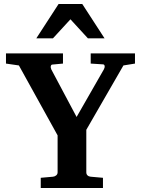

<svg xmlns="http://www.w3.org/2000/svg" viewBox="-20 -937 703 957"><path d="M652.8 -620.1 595.2 -610.8 410.2 -290V-78.1Q410.2 -68.4 416.3 -62.7Q422.4 -57.1 432.1 -56.2L493.2 -50.8V0H183.1V-50.8L244.1 -56.2Q253.4 -57.1 260.3 -63Q267.1 -68.8 267.1 -78.1V-262.2L74.2 -610.8L9.8 -620.1V-670.9H293.9V-620.1L241.2 -615.2Q235.4 -615.2 233.4 -607.9Q231.4 -600.6 235.8 -590.8L361.8 -354L498 -591.8Q502.9 -601.1 501.5 -608.6Q500 -616.2 493.2 -616.2L432.1 -620.1V-670.9H652.8ZM501 -746.1H418L331.1 -840.8L244.1 -746.1H161.1L272 -917H390.1Z"/></svg>

Font: Veleka
Style: Bold
Weight: 700
Designer: Stefan Peev, Context Ltd, 2016; SIL International, 1997-2014.
Foundry: Stefan Peev, Context Ltd, 2016
Version: Version 1.000